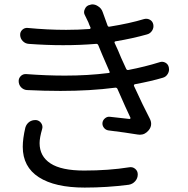

<svg xmlns="http://www.w3.org/2000/svg" viewBox="-20 -808 851 869"><path d="M94.7 -230.5Q99.6 -247.1 113.3 -256.8Q125 -264.6 139.6 -264.6Q141.6 -264.6 143.6 -264.6Q158.2 -262.7 166.5 -250.5Q174.8 -238.3 170.9 -224.6Q159.2 -184.6 159.2 -160.2Q159.2 -100.6 208.5 -68.4Q257.8 -36.1 360.4 -36.1Q472.7 -36.1 564.5 -50.8Q580.1 -53.7 591.8 -43.9Q603.5 -34.2 603.5 -18.6Q603.5 -1 591.8 12.2Q580.1 25.4 562.5 28.3Q463.9 41 363.3 41Q228.5 41 155.8 -5.9Q83 -52.7 83 -143.6Q83 -180.7 94.7 -230.5ZM702.1 -526.4Q715.8 -531.2 728.5 -524.4Q741.2 -517.6 744.1 -502.9Q745.1 -498 745.1 -494.1Q745.1 -483.4 739.3 -473.6Q731.4 -460 716.8 -456.1Q664.1 -440.4 590.8 -426.8Q584 -424.8 586.9 -418Q627 -330.1 658.2 -270.5Q664.1 -258.8 664.1 -247.1Q664.1 -232.4 653.3 -218.8Q636.7 -198.2 613.3 -198.2Q608.4 -198.2 602.5 -199.2Q549.8 -208 470.7 -217.8Q458 -219.7 450.2 -230Q442.4 -240.2 443.8 -252.4Q445.3 -264.6 455.6 -272.9Q465.8 -281.2 478.5 -279.3Q523.4 -274.4 566.4 -269.5Q568.4 -269.5 569.8 -271.5Q571.3 -273.4 570.3 -275.4Q551.8 -313.5 511.7 -405.3Q508.8 -412.1 501 -411.1Q388.7 -396.5 253.9 -396.5Q180.7 -396.5 101.6 -400.4Q86.9 -401.4 75.2 -413.1Q64.5 -424.8 64.5 -441.4Q64.5 -454.1 74.2 -463.9Q84 -473.6 98.6 -472.7Q190.4 -465.8 273.4 -465.8Q378.9 -465.8 470.7 -477.5Q478.5 -477.5 475.6 -484.4L443.4 -558.6Q440.4 -564.5 424.8 -603.5Q421.9 -610.4 414.1 -609.4Q342.8 -603.5 265.6 -603.5Q190.4 -603.5 110.4 -609.4Q94.7 -610.4 83.5 -621.6Q72.3 -632.8 71.3 -648.4Q70.3 -663.1 80.6 -672.9Q90.8 -682.6 104.5 -681.6Q195.3 -672.9 279.3 -672.9Q334 -672.9 385.7 -676.8Q387.7 -676.8 389.2 -679.2Q390.6 -681.6 389.6 -683.6Q387.7 -687.5 384.3 -695.3Q380.9 -703.1 379.9 -707Q370.1 -726.6 365.2 -737.3Q360.4 -745.1 360.4 -752.9Q360.4 -759.8 364.3 -767.6Q371.1 -783.2 387.7 -786.1Q392.6 -788.1 398.4 -788.1Q411.1 -788.1 422.9 -780.3Q439.5 -770.5 445.3 -752Q455.1 -723.6 466.8 -692.4Q469.7 -685.5 476.6 -687.5Q567.4 -702.1 631.8 -721.7Q645.5 -725.6 658.2 -718.8Q670.9 -711.9 673.8 -697.3Q676.8 -682.6 668.5 -669.4Q660.2 -656.2 645.5 -652.3Q580.1 -633.8 503.9 -621.1Q496.1 -620.1 499 -613.3L514.6 -579.1Q523.4 -555.7 550.8 -497.1Q553.7 -490.2 560.5 -491.2Q636.7 -505.9 702.1 -526.4Z"/></svg>

Font: Gen Jyuu Gothic P Regular
Style: Regular
Weight: 400
Designer: [Source Han Sans]
Ryoko NISHIZUKA  (kana & ideographs); Paul D. Hunt (Latin, Greek & Cyrillic); Wenlong ZHANG  (bopomofo
Version: Version 1.002.20150607